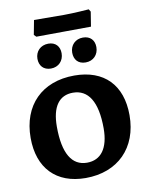

<svg xmlns="http://www.w3.org/2000/svg" viewBox="-91 -892 754 968"><g transform="rotate(-10 285.5 -408.5)"><path d="M147 -736C147 -736 227 -737 286 -737L427 -738L439 -813L431 -826C431 -826 354 -820 304 -820C245 -820 150 -821 150 -821L136 -747ZM192 -565C231 -565 258 -593 258 -632C258 -667 237 -691 200 -691C160 -691 133 -663 133 -625C133 -590 154 -565 192 -565ZM370 -565C409 -565 436 -593 436 -632C436 -667 415 -691 377 -691C338 -691 311 -663 311 -625C311 -590 331 -565 370 -565ZM269 9C434 9 541 -98 541 -265C541 -420 453 -510 301 -510C135 -510 30 -405 30 -238C30 -83 119 9 269 9ZM289 -66C212 -66 170 -133 170 -271C170 -374 209 -426 279 -426C357 -426 401 -360 401 -222C401 -120 360 -66 289 -66Z"/></g></svg>

Font: Alegreya SC
Style: Bold
Weight: 700
Designer: Juan Pablo del Peral
Foundry: Huerta Tipografica
Version: Version 2.007;PS 002.007;hotconv 1.0.88;makeotf.lib2.5.64775